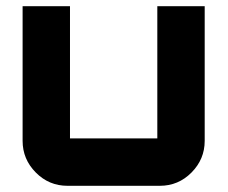

<svg xmlns="http://www.w3.org/2000/svg" viewBox="-20 -600 735 620"><path d="M488 -580H641V-145Q641 -86 598.5 -43Q556 0 496 0H198Q138 0 95.5 -43Q53 -86 53 -145V-580H206V-153H488Z"/></svg>

Font: Orbitron
Style: Black
Weight: 900
Designer: Matt McInerney
Foundry: Matt McInerney
Version: 1.000